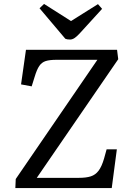

<svg xmlns="http://www.w3.org/2000/svg" viewBox="-20 -956 652 976"><path d="M581 -655 167 -52H382Q418 -52 441.5 -59.5Q465 -67 481 -88Q497 -109 509 -150L522 -197H574L548 0H58L60 -46L475 -652H267Q232 -652 212 -645.5Q192 -639 179.5 -620.5Q167 -602 156 -565L141 -517L87 -527L112 -703H575ZM181 -914 204 -936 341 -849 478 -935 499 -911 384 -785Q369 -769 358 -762Q347 -755 336 -755Q327 -755 322 -756Q317 -757 312 -759Z"/></svg>

Font: Literata 18pt
Style: Italic
Weight: 400
Italic angle: -2°
Designer: Latin by Veronika Burian and Jose Scaglione. Greek by Irene Vlachou. Cyrillic by Vera Evstafieva
Foundry: TypeTogether
Version: Version 3.103;gftools[0.9.29]